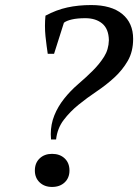

<svg xmlns="http://www.w3.org/2000/svg" viewBox="-20 -732 547 760"><path d="M118 -57Q118 -87 137 -105Q156 -123 186 -123Q217 -123 236 -105Q255 -87 255 -57Q255 -28 236 -10Q217 8 186 8Q156 8 137 -10Q118 -28 118 -57ZM194 -519H169Q167 -533 164.5 -551Q162 -569 160 -589Q158 -609 158 -629.5Q158 -650 160 -670Q203 -693 246.5 -702.5Q290 -712 341 -712Q421 -712 464 -676.5Q507 -641 507 -578Q507 -528 486 -491.5Q465 -455 433 -425.5Q401 -396 363 -370.5Q325 -345 291 -317.5Q257 -290 232 -257Q207 -224 202 -180H182Q181 -191 181 -201Q181 -240 195 -275Q209 -310 234 -341.5Q259 -373 290 -399.5Q321 -426 347.5 -452.5Q374 -479 392 -507.5Q410 -536 411 -573Q410 -618 384.5 -639Q359 -660 318 -660Q286 -660 264.5 -655Q243 -650 233 -642Z"/></svg>

Font: PTSerif
Style: Italic
Weight: 400
Italic angle: -12°
Designer: A.Korolkova, O.Umpeleva, V.Yefimov
Foundry: ParaType Ltd
Version: Version 1.000W OFL; ttfautohint (v1.2) -l 8 -r 50 -G 200 -x 